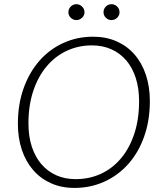

<svg xmlns="http://www.w3.org/2000/svg" viewBox="-20 -891 772 918"><path d="M696.5 -408Q696.5 -314.5 669.2 -238Q642 -161.5 593.5 -107Q545 -52.5 479 -22.5Q413 7.5 336 7.5Q274 7.5 224 -14.8Q174 -37 138.8 -77.5Q103.5 -118 84.5 -174.5Q65.5 -231 65.5 -299.5Q65.5 -392.5 93 -469.2Q120.5 -546 168.8 -600.8Q217 -655.5 282.8 -685.5Q348.5 -715.5 425 -715.5Q487.5 -715.5 537.8 -693.2Q588 -671 623.2 -630.5Q658.5 -590 677.5 -533.2Q696.5 -476.5 696.5 -408ZM645 -407Q645 -468.5 629.2 -517.8Q613.5 -567 584 -601.8Q554.5 -636.5 512.8 -655.2Q471 -674 419.5 -674Q354.5 -674 299 -648Q243.5 -622 202.8 -573.5Q162 -525 139 -456Q116 -387 116 -301Q116 -239.5 132 -190.2Q148 -141 177.5 -106.5Q207 -72 248.5 -53.2Q290 -34.5 341.5 -34.5Q407.5 -34.5 463 -60.2Q518.5 -86 559 -134.5Q599.5 -183 622.2 -251.8Q645 -320.5 645 -407ZM384 -832.5Q384 -817 372.2 -806Q360.5 -795 345 -795Q330 -795 318.5 -806Q307 -817 307 -832.5Q307 -848.5 318.5 -859.8Q330 -871 345 -871Q360.5 -871 372.2 -859.8Q384 -848.5 384 -832.5ZM551.5 -832.5Q551.5 -817 540 -806Q528.5 -795 513 -795Q497.5 -795 486.2 -806Q475 -817 475 -832.5Q475 -848.5 486.2 -859.8Q497.5 -871 513 -871Q528.5 -871 540 -859.8Q551.5 -848.5 551.5 -832.5Z"/></svg>

Font: Lato Light
Style: Italic
Weight: 300
Italic angle: -7°
Designer: Lukasz Dziedzic
Foundry: Lukasz Dziedzic
Version: Version 1.104; Western+Polish opensource